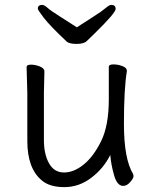

<svg xmlns="http://www.w3.org/2000/svg" viewBox="-20 -749 630 787"><path d="M485 13Q460 13 447.5 -31Q435 -75 432 -114Q405 -59 354.5 -20.5Q304 18 244 18Q184 18 152 -9Q92 -58 92 -171V-368L89 -474Q89 -484 107 -484Q125 -484 143.5 -476.5Q162 -469 162 -456L160 -368V-175Q160 -117 181 -79.5Q202 -42 242.5 -42Q283 -42 323.5 -75Q364 -108 395 -171.5Q426 -235 426 -342V-475Q426 -485 445 -485Q464 -485 482 -478Q500 -471 500 -459V-457Q488 -385 488 -241Q488 -97 526 -35Q527 -33 527 -25.5Q527 -18 513.5 -2.5Q500 13 485 13ZM254 -578Q184 -644 159.5 -676Q135 -708 135 -713Q135 -729 153 -729Q161 -729 176 -716Q191 -703 225.5 -681.5Q260 -660 295 -637Q330 -660 364 -681.5Q398 -703 413 -716Q428 -729 436 -729Q454 -729 454 -712.5Q454 -696 368 -612Q348 -593 336 -581Q324 -569 294.5 -569Q265 -569 254 -578Z"/></svg>

Font: LXGW WenKai TC
Style: Regular
Weight: 400
Designer: LXGW / Fontworks Inc.
Foundry: LXGW / Fontworks Inc.
Version: Version 1.330